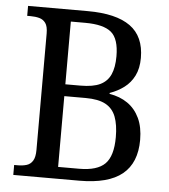

<svg xmlns="http://www.w3.org/2000/svg" viewBox="-52 -761 711 808"><g transform="rotate(5 304.0 -357.0)"><path d="M34 0V-42H49Q70 -42 86.5 -47Q103 -52 112.5 -67.5Q122 -83 122 -113V-605Q122 -635 112 -649Q102 -663 85.5 -667.5Q69 -672 49 -672H34V-714H286Q406 -714 466 -671Q526 -628 526 -537Q526 -493 510.5 -462Q495 -431 468.5 -411Q442 -391 408 -379V-375Q452 -368 484.5 -345.5Q517 -323 535 -285Q553 -247 553 -193Q553 -96 494 -48Q435 0 313 0ZM308 -50Q384 -50 417 -83Q450 -116 450 -196Q450 -248 437 -282Q424 -316 393.5 -332.5Q363 -349 309 -349H219V-50ZM282 -399Q336 -399 366 -413.5Q396 -428 409.5 -458Q423 -488 423 -535Q423 -609 390 -636.5Q357 -664 280 -664H219V-399Z"/></g></svg>

Font: Noto Serif Thai SemiCondensed
Style: Regular
Weight: 400
Width: 4
Designer: Monotype Design Team
Foundry: Monotype Imaging Inc.
Version: Version 2.002